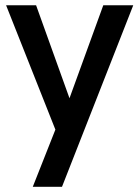

<svg xmlns="http://www.w3.org/2000/svg" viewBox="-20 -508 535 738"><path d="M106 210 192.9 -9.8 3.4 -487.8H118.7L247.1 -130.4L377 -487.8H492.2L218.3 210Z"/></svg>

Font: Acari Sans SemiBold
Style: Regular
Weight: 600
Designer: Alfredo Marco Pradil and Stefan Peev
Foundry: Hanken Design Co.
Version: Version 1.045;January 11, 2019;FontCreator 11.5.0.2425 64-bi